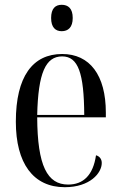

<svg xmlns="http://www.w3.org/2000/svg" viewBox="-20 -770 502 800"><path d="M237 -640C264 -640 283 -656 283 -695C283 -735 264 -750 237 -750C211 -750 193 -735 193 -695C193 -656 211 -640 237 -640ZM250 10C355 10 404 -49 404 -91C404 -107 395 -119 380 -123C368 -40 327 -1 264 -1C177 -1 136 -79 135 -281H421V-301C421 -457 354 -545 239 -545C116 -545 46 -451 46 -263C46 -90 118 10 250 10ZM331 -291H135C139 -466 170 -535 239 -535C306 -535 330 -465 331 -291Z"/></svg>

Font: Noto Serif Display Condensed
Style: Regular
Weight: 400
Width: 3
Designer: Monotype Design Team
Foundry: Monotype Imaging Inc.
Version: Version 2.009